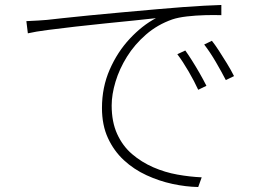

<svg xmlns="http://www.w3.org/2000/svg" viewBox="-20 -722 1040 772"><path d="M86 -637Q114 -638 134 -639.5Q154 -641 169 -642Q187 -644 232 -649Q277 -654 339 -660Q401 -666 472 -672.5Q543 -679 612 -685Q669 -690 715.5 -693.5Q762 -697 800.5 -699Q839 -701 870 -702V-661Q841 -662 804 -661Q767 -660 732 -656Q697 -652 673 -644Q613 -623 567 -583Q521 -543 490.5 -494Q460 -445 444.5 -393.5Q429 -342 429 -298Q429 -232 451 -183.5Q473 -135 511 -102.5Q549 -70 596 -49.5Q643 -29 693.5 -20Q744 -11 791 -9L777 30Q727 29 673.5 17.5Q620 6 569 -17.5Q518 -41 478 -78Q438 -115 414 -167Q390 -219 390 -288Q390 -371 421 -442Q452 -513 502 -566.5Q552 -620 607 -649Q572 -645 518.5 -639.5Q465 -634 404.5 -628Q344 -622 283.5 -615Q223 -608 172.5 -601.5Q122 -595 92 -588ZM725 -519Q736 -504 751.5 -479.5Q767 -455 782.5 -428Q798 -401 810 -377L777 -361Q762 -394 738.5 -434.5Q715 -475 693 -504ZM832 -558Q844 -543 860 -518.5Q876 -494 892.5 -467Q909 -440 921 -416L888 -400Q871 -433 848 -472.5Q825 -512 801 -543Z"/></svg>

Font: Noto Sans KR ExtraLight
Style: Regular
Weight: 250
Designer: Ryoko NISHIZUKA  (kana, bopomofo & ideographs); Paul D. Hunt (Latin, Greek & Cyrillic); Sandoll Communications , Soo-you
Foundry: Adobe
Version: Version 2.004-H2;hotconv 1.0.118;makeotfexe 2.5.65603